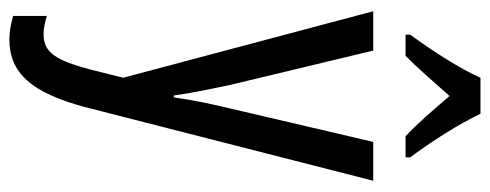

<svg xmlns="http://www.w3.org/2000/svg" viewBox="-338 -468 1046 410"><g transform="rotate(90 185.0 -263.0)"><path d="M223 -766H146C127 -723 90 -665 54 -616V-606H99C123 -629 154 -665 185 -700C215 -665 243 -632 271 -606H316V-616C283 -660 244 -721 223 -766ZM4 -537 146 -3 129 65C109 141 92 167 53 167C41 167 27 164 14 160V232C32 237 48 240 64 240C137 240 178 191 208 81L366 -537H283L212 -233C201 -188 193 -148 188 -111H184C178 -153 169 -195 161 -233L88 -537Z"/></g></svg>

Font: Noto Sans Sinhala ExtraCondensed
Style: Regular
Weight: 400
Width: 2
Designer: Jelle Bosma - Monotype Design Team
Foundry: Monotype Imaging Inc.
Version: Version 2.006